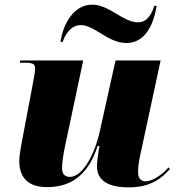

<svg xmlns="http://www.w3.org/2000/svg" viewBox="-20 -796 763 826"><path d="M524 -611C606 -611 641 -692 654 -771H644C631 -730 611 -700 573 -700C510 -700 449 -776 378 -776C298 -776 253 -697 240 -616H250C258 -643 283 -688 328 -688C387 -688 444 -611 524 -611ZM535 10C628 10 676 -29 711 -69L705 -76C681 -47 637 -16 607 -16C585 -16 574 -30 574 -55C574 -76 577 -101 584 -132L671 -536H477L410 -234C387 -128 334 -35 281 -35C259 -35 247 -47 247 -73C247 -95 252 -131 260 -168L338 -536H67L65 -526H90C128 -526 131 -517 131 -499C131 -488 128 -473 122 -440L79 -212C73 -178 63 -135 63 -102C63 -43 91 9 182 9C281 9 358 -38 400 -168H408C405 -158 397 -95 397 -83C397 -33 425 10 535 10Z"/></svg>

Font: Noto Serif Display Black
Style: Italic
Weight: 900
Italic angle: -12°
Designer: Monotype Design Team
Foundry: Monotype Imaging Inc.
Version: Version 2.009